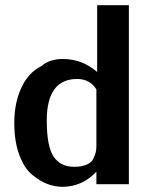

<svg xmlns="http://www.w3.org/2000/svg" viewBox="-20 -709 588 739"><path d="M35 -237Q35 -312 62 -371Q89 -430 140 -455Q171 -482 222 -482Q296 -482 354 -432V-689H476V0H351V-25V-48Q296 10 220 10Q191 10 162 -1Q133 -12 103 -37Q73 -62 54 -113.5Q35 -165 35 -237ZM160 -245Q160 -145 186.5 -106Q213 -67 265 -67Q295 -67 314 -75.5Q333 -84 340 -99.5Q347 -115 349 -125Q351 -135 351 -149V-365Q326 -405 277 -405Q160 -405 160 -245Z"/></svg>

Font: Coval
Style: Bold
Weight: 700
Foundry: Context Ltd
Version: Version 001.000